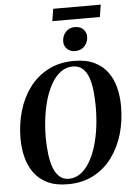

<svg xmlns="http://www.w3.org/2000/svg" viewBox="-68 -1138 825 1199"><g transform="rotate(-5 344.0 -538.0)"><path d="M308 11.5Q232 11.5 180.2 -13.8Q128.5 -39 97.2 -82.5Q66 -126 52 -181.2Q38 -236.5 38 -296.5Q38 -388 61.8 -470Q85.5 -552 132.8 -615.5Q180 -679 250.2 -715.8Q320.5 -752.5 412.5 -752.5Q489 -752.5 540.5 -727.2Q592 -702 623 -659Q654 -616 667.5 -561.2Q681 -506.5 681 -447.5Q681.5 -355.5 657.8 -273Q634 -190.5 587 -126.5Q540 -62.5 470 -25.5Q400 11.5 308 11.5ZM317.5 -22Q356.5 -22 389 -44.8Q421.5 -67.5 446.5 -108.2Q471.5 -149 488.8 -203.5Q506 -258 514.8 -322.2Q523.5 -386.5 523.5 -456Q523.5 -508.5 518.2 -555.8Q513 -603 500 -639.8Q487 -676.5 463 -697.5Q439 -718.5 402 -718.5Q363 -718.5 330.5 -696.2Q298 -674 272.8 -633.5Q247.5 -593 230.5 -539Q213.5 -485 204.5 -421.2Q195.5 -357.5 195.5 -288Q196 -235 201.8 -187.2Q207.5 -139.5 221.2 -102.2Q235 -65 258.5 -43.5Q282 -22 317.5 -22ZM424.5 -813Q404.5 -813 388.8 -822.2Q373 -831.5 364.5 -846.8Q356 -862 356.5 -879.5Q357 -914 379 -938.2Q401 -962.5 436 -962.5Q471.5 -962.5 490 -942.2Q508.5 -922 508 -896Q508 -863.5 486 -838.2Q464 -813 424.5 -813ZM312 -1088H610L598 -1011.5H300Z"/></g></svg>

Font: Merriweather 120pt
Style: Bold Italic
Weight: 700
Italic angle: -7.8°
Version: Version 2.101